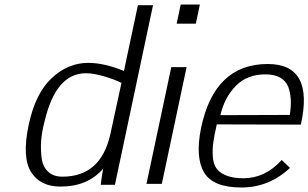

<svg xmlns="http://www.w3.org/2000/svg" viewBox="-20 -816 1368 852"><path d="M470 -222 519 -448Q490 -463 442.5 -477Q395 -491 361 -491Q228 -491 178 -278Q174 -263 174 -262Q165 -224 162.5 -189.5Q160 -155 164.5 -116.5Q169 -78 192.5 -55Q216 -32 257 -32Q428 -32 470 -222ZM438 -68Q370 12 248 12Q159 12 118 -52.5Q77 -117 107 -261Q137 -402 209.5 -469.5Q282 -537 371 -537Q443 -537 530 -501L592 -793H659L490 4H427Q428 0 430 -19Q432 -38 438 -68Z M849 -711H764L782 -796H867ZM630 0 740 -518H808L698 0Z M958 -305 1266 -306Q1278 -380 1259 -431Q1236 -486 1158 -486Q1076 -486 1026 -434.5Q976 -383 958 -305ZM1060 -25Q1157 -25 1230 -106Q1265 -73 1267 -71Q1174 16 1051 16Q925 16 885.5 -51Q846 -118 872 -247Q931 -532 1168 -532Q1375 -532 1315 -263L942 -264Q931 -216 926.5 -184.5Q922 -153 924.5 -120Q927 -87 941 -68Q955 -49 984.5 -37Q1014 -25 1060 -25Z"/></svg>

Font: Afta sans
Style: Italic
Weight: 400
Italic angle: -12°
Designer: par.qink
Foundry: Oriol Esparraguera Font
Version: Version 1.000